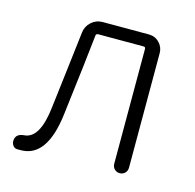

<svg xmlns="http://www.w3.org/2000/svg" viewBox="-86 -621 736 723"><g transform="rotate(15 282.5 -260.0)"><path d="M54.7 12.7Q46.9 12.7 40 12.7Q28.3 11.7 22.5 1Q18.6 -5.9 18.6 -13.7Q18.6 -17.6 19.5 -21.5Q24.4 -43 53.7 -44.9Q113.3 -49.8 127 -173.8Q133.8 -231.4 146.5 -335.9Q159.2 -440.4 163.1 -475.6Q166 -500 184.6 -516.6Q203.1 -533.2 227.5 -533.2H408.2Q432.6 -533.2 449.2 -516.1Q465.8 -499 465.8 -475.6V-29.3Q465.8 -16.6 457.5 -8.3Q449.2 0 437 0Q424.8 0 416.5 -8.3Q408.2 -16.6 408.2 -29.3V-476.6Q408.2 -484.4 400.4 -484.4H223.6Q215.8 -484.4 214.8 -476.6Q205.1 -383.8 177.7 -161.1Q157.2 12.7 54.7 12.7Z"/></g></svg>

Font: Gen Jyuu Gothic Light
Style: Regular
Weight: 200
Designer: [Source Han Sans]
Ryoko NISHIZUKA  (kana & ideographs); Paul D. Hunt (Latin, Greek & Cyrillic); Wenlong ZHANG  (bopomofo
Version: Version 1.002.20150607